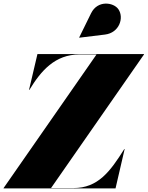

<svg xmlns="http://www.w3.org/2000/svg" viewBox="-75 -1052 824 1072"><path d="M511 -859C591 -868.5 619 -952.5 586 -1000.5C559 -1039.5 470 -1052.5 433.5 -978L367 -842.5L367.5 -841.5ZM464 -748 -55 -2V0H570L621 -220H619C540 -94 472 -2 335 -2H210L729 -748V-750H134L87 -550H89C154 -657 232 -748 369 -748Z"/></svg>

Font: Bodoni* 96pt Fatface
Style: Italic
Weight: 900
Italic angle: -13°
Version: Version 2.3